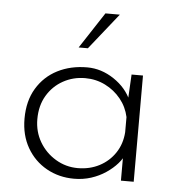

<svg xmlns="http://www.w3.org/2000/svg" viewBox="-47 -651 654 704"><g transform="rotate(5 279.5 -299.0)"><path d="M251 8Q195 8 149.5 -17.5Q104 -43 77.5 -89Q51 -135 51 -196Q51 -261 79 -307.5Q107 -354 155 -378.5Q203 -403 264 -403Q316 -403 362.5 -372Q409 -341 429 -294L422 -280L428 -391H470V0H423V-121L433 -103Q426 -83 409 -63.5Q392 -44 367.5 -27.5Q343 -11 313.5 -1.5Q284 8 251 8ZM261 -32Q305 -32 340.5 -50.5Q376 -69 398 -102Q420 -135 423 -178V-234Q415 -271 391.5 -300Q368 -329 334 -346Q300 -363 260 -363Q216 -363 179 -342.5Q142 -322 120 -285Q98 -248 98 -198Q98 -152 120 -114.5Q142 -77 179.5 -54.5Q217 -32 261 -32ZM366 -606 260 -473H226L313 -606Z"/></g></svg>

Font: Josefin Sans Thin Light
Style: Regular
Weight: 300
Version: Version 2.000